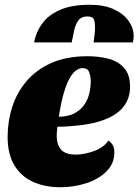

<svg xmlns="http://www.w3.org/2000/svg" viewBox="-20 -766 581 806"><path d="M233 20Q170 20 120 -2Q70 -24 41 -71Q12 -118 12 -192Q12 -257 31.5 -317.5Q51 -378 92 -426Q133 -474 196.5 -502Q260 -530 348 -530Q393 -530 433.5 -520Q474 -510 500 -482Q526 -454 526 -401Q526 -355 500 -320Q474 -285 418 -263.5Q362 -242 272 -236Q260 -235 247.5 -234.5Q235 -234 221 -234Q220 -225 219 -214.5Q218 -204 218 -196Q218 -158 236.5 -137.5Q255 -117 298 -117Q334 -117 375 -132Q416 -147 435 -176Q449 -166 454.5 -154.5Q460 -143 460 -126Q460 -79 426.5 -46Q393 -13 341 3.5Q289 20 233 20ZM227 -276Q262 -276 287.5 -288Q313 -300 329.5 -320.5Q346 -341 353.5 -368.5Q361 -396 361 -427Q360 -450 353.5 -465Q347 -480 327 -480Q313 -480 299 -470Q285 -460 272 -437Q259 -414 247.5 -374.5Q236 -335 227 -276ZM123 -588Q131 -631 157 -667Q183 -703 232 -724.5Q281 -746 357 -746Q417 -746 458 -727Q499 -708 520 -678Q541 -648 541 -615Q541 -603 538 -588H373Q375 -603 377 -621Q379 -639 379 -653Q379 -670 374.5 -683.5Q370 -697 347 -697Q321 -697 308.5 -679.5Q296 -662 291 -637Q286 -612 281 -588Z"/></svg>

Font: Sansita Swashed Light Black
Style: Regular
Weight: 900
Version: Version 1.003